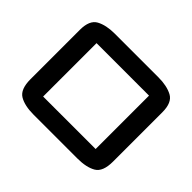

<svg xmlns="http://www.w3.org/2000/svg" viewBox="-150 -948 1195 1195"><g transform="rotate(45 448.0 -350.0)"><path d="M85 -570Q85 -655.5 132.8 -681.2Q180.5 -707 256 -707H639Q715 -707 763 -681.2Q811 -655.5 811 -570V-136Q811 -47 765.2 -20Q719.5 7 639 7H256Q175.5 7 130.2 -20.2Q85 -47.5 85 -136ZM217 -585V-115Q217 -115 217 -115Q217 -115 217 -115H679Q679 -115 679 -115Q679 -115 679 -115V-585Q679 -585 679 -585Q679 -585 679 -585H217Q217 -585 217 -585Q217 -585 217 -585Z"/></g></svg>

Font: Science Gothic
Style: Regular
Weight: 400
Designer: Thomas Phinney, Vassil Kateliev, Brandon Buerkle
Foundry: Font Detective LLC
Version: Version 1.018